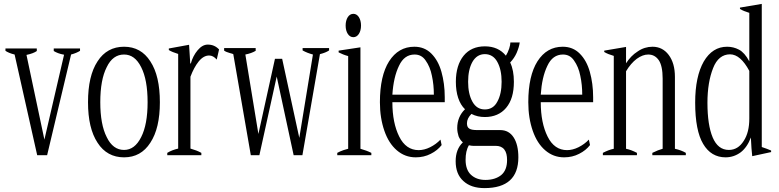

<svg xmlns="http://www.w3.org/2000/svg" viewBox="-20 -797 4003 986"><path d="M55 -517C55 -517 171 0 171 0C171 0 222 0 222 0C222 0 345 -517 345 -517C364 -522 380 -529 391 -536C391 -536 391 -548 391 -548C391 -548 256 -548 256 -548C256 -548 256 -535 256 -535C269 -527 286 -520 309 -516C309 -516 208 -80 208 -80C208 -80 116 -515 116 -515C140 -520 158 -527 169 -535C169 -535 169 -548 169 -548C169 -548 8 -548 8 -548C8 -548 8 -536 8 -536C18 -529 34 -522 55 -517Z M481 -64C513 -14 559 11 617 11C675 11 720 -14 752 -64C785 -114 801 -183 801 -272C801 -362 785 -432 752 -482C720 -532 675 -557 617 -557C559 -557 513 -532 481 -482C448 -432 432 -362 432 -272C432 -183 448 -114 481 -64ZM705 -93C683 -49 654 -27 617 -27C579 -27 549 -49 528 -93C506 -136 495 -196 495 -272C495 -349 506 -409 528 -452C549 -496 579 -517 617 -517C654 -517 683 -496 705 -452C727 -409 738 -349 738 -272C738 -196 727 -136 705 -93Z M839 -12C839 -12 839 0 839 0C839 0 1014 0 1014 0C1014 0 1014 -12 1014 -12C998 -21 979 -28 958 -34C958 -34 958 -403 958 -403C970 -435 984 -461 1000 -481C1017 -502 1035 -512 1054 -512C1068 -512 1081 -505 1093 -491C1093 -491 1105 -543 1105 -543C1089 -560 1070 -568 1047 -568C1028 -568 1011 -558 995 -539C979 -520 967 -497 960 -471C960 -471 957 -471 957 -471C957 -471 951 -567 951 -567C951 -567 847 -548 847 -548C847 -548 847 -540 847 -540C858 -533 875 -526 895 -520C895 -520 895 -34 895 -34C874 -29 855 -22 839 -12Z M1178 -519C1178 -519 1268 0 1268 0C1268 0 1312 0 1312 0C1312 0 1401 -404 1401 -404C1401 -404 1488 0 1488 0C1488 0 1533 0 1533 0C1533 0 1623 -519 1623 -519C1643 -524 1658 -530 1670 -538C1670 -538 1670 -550 1670 -550C1670 -550 1534 -550 1534 -550C1534 -550 1534 -538 1534 -538C1550 -529 1568 -522 1587 -517C1587 -517 1517 -89 1517 -89C1517 -89 1429 -495 1429 -495C1429 -495 1392 -495 1392 -495C1392 -495 1307 -109 1307 -109C1307 -109 1240 -517 1240 -517C1260 -521 1278 -527 1293 -536C1293 -536 1293 -550 1293 -550C1293 -550 1131 -550 1131 -550C1131 -550 1131 -537 1131 -537C1138 -532 1148 -528 1159 -525C1170 -522 1177 -520 1178 -519Z M1766 -623C1773 -612 1783 -606 1795 -606C1806 -606 1816 -612 1823 -623C1830 -634 1834 -648 1834 -666C1834 -683 1830 -698 1823 -709C1816 -720 1806 -726 1795 -726C1783 -726 1773 -720 1766 -709C1759 -698 1755 -683 1755 -666C1755 -648 1759 -634 1766 -623ZM1712 -12C1712 -12 1712 0 1712 0C1712 0 1887 0 1887 0C1887 0 1887 -12 1887 -12C1871 -20 1852 -27 1831 -33C1831 -33 1831 -554 1831 -554C1831 -554 1719 -537 1719 -537C1719 -537 1719 -528 1719 -528C1733 -521 1749 -514 1768 -509C1768 -509 1768 -33 1768 -33C1765 -32 1757 -30 1744 -26C1732 -22 1721 -17 1712 -12Z M2264 -272C2264 -272 2264 -298 2264 -298C2264 -345 2258 -389 2247 -428C2236 -467 2219 -498 2195 -522C2172 -545 2143 -557 2108 -557C2053 -557 2010 -532 1978 -482C1947 -433 1931 -363 1931 -272C1931 -217 1939 -168 1954 -125C1969 -82 1990 -49 2018 -25C2046 -1 2078 11 2115 11C2143 11 2169 5 2192 -7C2216 -19 2234 -34 2248 -52C2248 -52 2242 -80 2242 -80C2227 -64 2209 -51 2189 -41C2169 -31 2149 -26 2130 -26C2087 -26 2053 -49 2030 -96C2007 -142 1995 -201 1995 -272C1995 -272 2264 -272 2264 -272ZM2208 -311C2208 -311 1995 -311 1995 -311C1999 -371 2010 -420 2029 -459C2047 -498 2074 -517 2109 -517C2133 -517 2152 -507 2166 -486C2181 -465 2192 -439 2198 -408C2205 -376 2208 -344 2208 -311Z M2618 -91C2602 -116 2579 -129 2549 -129C2549 -129 2431 -129 2431 -129C2413 -129 2399 -131 2391 -136C2382 -141 2378 -150 2378 -164C2378 -181 2386 -197 2401 -212C2422 -201 2445 -196 2470 -196C2516 -196 2553 -212 2579 -243C2606 -275 2619 -319 2619 -377C2619 -416 2613 -449 2600 -476C2614 -491 2625 -507 2633 -525C2641 -544 2647 -562 2649 -579C2649 -579 2601 -579 2601 -579C2601 -571 2599 -561 2595 -548C2590 -534 2585 -522 2578 -511C2552 -543 2516 -559 2470 -559C2424 -559 2387 -543 2361 -511C2335 -479 2321 -434 2321 -377C2321 -346 2325 -318 2333 -294C2341 -270 2353 -250 2368 -236C2342 -211 2328 -178 2328 -139C2328 -124 2331 -110 2335 -97C2340 -85 2347 -74 2357 -66C2332 -42 2320 -10 2320 31C2320 75 2333 109 2360 133C2386 157 2422 169 2468 169C2584 169 2642 116 2642 11C2642 -32 2634 -66 2618 -91ZM2406 -479C2421 -505 2442 -519 2470 -519C2498 -519 2520 -505 2534 -479C2549 -452 2556 -418 2556 -377C2556 -336 2549 -302 2534 -275C2520 -248 2498 -235 2470 -235C2442 -235 2421 -248 2406 -275C2391 -302 2384 -336 2384 -377C2384 -418 2391 -452 2406 -479ZM2554 102C2534 118 2507 127 2473 127C2442 127 2417 118 2398 100C2380 83 2371 57 2371 24C2371 -6 2376 -31 2388 -51C2397 -49 2405 -48 2410 -48C2410 -48 2526 -48 2526 -48C2545 -48 2560 -42 2570 -29C2580 -16 2584 2 2584 25C2584 60 2574 85 2554 102Z M3026 -272C3026 -272 3026 -298 3026 -298C3026 -345 3020 -389 3009 -428C2998 -467 2981 -498 2957 -522C2934 -545 2905 -557 2870 -557C2815 -557 2772 -532 2740 -482C2709 -433 2693 -363 2693 -272C2693 -217 2701 -168 2716 -125C2731 -82 2752 -49 2780 -25C2808 -1 2840 11 2877 11C2905 11 2931 5 2954 -7C2978 -19 2996 -34 3010 -52C3010 -52 3004 -80 3004 -80C2989 -64 2971 -51 2951 -41C2931 -31 2911 -26 2892 -26C2849 -26 2815 -49 2792 -96C2769 -142 2757 -201 2757 -272C2757 -272 3026 -272 3026 -272ZM2970 -311C2970 -311 2757 -311 2757 -311C2761 -371 2772 -420 2791 -459C2809 -498 2836 -517 2871 -517C2895 -517 2914 -507 2928 -486C2943 -465 2954 -439 2960 -408C2967 -376 2970 -344 2970 -311Z M3502 -12C3487 -21 3468 -28 3446 -33C3446 -33 3446 -402 3446 -402C3446 -450 3435 -487 3414 -515C3393 -543 3365 -557 3331 -557C3304 -557 3278 -549 3255 -533C3231 -518 3211 -497 3195 -472C3195 -472 3195 -556 3195 -556C3195 -556 3083 -537 3083 -537C3083 -537 3083 -530 3083 -530C3096 -522 3112 -516 3132 -510C3132 -510 3132 -33 3132 -33C3113 -29 3095 -22 3076 -12C3076 -12 3076 0 3076 0C3076 0 3251 0 3251 0C3251 0 3251 -12 3251 -12C3232 -22 3214 -29 3195 -33C3195 -33 3195 -431 3195 -431C3211 -458 3230 -480 3250 -495C3271 -510 3290 -517 3309 -517C3331 -517 3349 -508 3363 -488C3376 -469 3383 -437 3383 -393C3383 -393 3383 -33 3383 -33C3368 -29 3350 -22 3330 -12C3330 -12 3330 0 3330 0C3330 0 3502 0 3502 0C3502 0 3502 -12 3502 -12Z M3591 -58C3618 -12 3657 11 3706 11C3735 11 3761 2 3784 -15C3806 -32 3824 -58 3836 -91C3838 -50 3840 -18 3843 5C3843 5 3940 -16 3940 -16C3940 -16 3940 -24 3940 -24C3926 -30 3910 -36 3892 -42C3892 -42 3892 -777 3892 -777C3892 -777 3780 -758 3780 -758C3780 -758 3780 -751 3780 -751C3793 -743 3809 -737 3828 -731C3828 -731 3828 -482 3828 -482C3812 -512 3794 -532 3775 -542C3756 -552 3736 -557 3714 -557C3664 -557 3624 -532 3594 -481C3565 -430 3550 -360 3550 -270C3550 -174 3564 -103 3591 -58ZM3799 -73C3780 -43 3755 -27 3723 -27C3685 -27 3658 -49 3640 -91C3622 -134 3613 -193 3613 -269C3613 -340 3623 -399 3642 -447C3660 -494 3690 -518 3729 -518C3765 -518 3798 -489 3828 -433C3828 -433 3828 -188 3828 -188C3828 -142 3819 -103 3799 -73Z"/></svg>

Font: BUSH 25 TRIRONG
Style: Regular
Weight: 400
Designer: Katatrad Team
Foundry: CadsonDemak